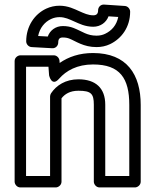

<svg xmlns="http://www.w3.org/2000/svg" viewBox="-20 -795 683 840"><path d="M323.1 -448C266.5 -448 226.4 -421.4 203.3 -386.9C200.6 -382.8 199.1 -377 199.1 -373V-25H94V-503H192L194.8 -465.2C194.8 -465.2 205.9 -413.2 238.5 -450.6C269.5 -486 317.9 -513 386.9 -513C505.5 -513 545.6 -452.1 545.6 -336V-25H440.5V-337C440.5 -409.6 398.4 -448 323.1 -448ZM323.1 -398C378.7 -398 390.5 -385 390.5 -337V0C390.5 10.7 400.4 25 415.5 25H570.6C581.3 25 595.6 15.1 595.6 0V-336C595.6 -468.4 535.7 -563 386.9 -563C328 -563 279.9 -546.6 241 -519.5L240.2 -529.8C239.4 -541 229.1 -553 215.3 -553H69C58.3 -553 44 -543.1 44 -528V0C44 10.7 53.9 25 69 25H224.1C234.8 25 249.1 15.1 249.1 0V-364.9C263.6 -383.4 285.9 -398 323.1 -398ZM388 -678C419.5 -678 445 -696.8 454.8 -723.6L497.3 -720.8C490 -684.6 468.6 -660.8 439.9 -647.1C428.8 -641.8 416.6 -639 402.3 -639C360.3 -639 341.9 -656.8 301.5 -672.8C287.1 -678.4 271.4 -681 254.9 -681C223.3 -681 198.4 -662 189 -635.2L146.8 -637.5C153.9 -673.2 175.8 -699 203.3 -711.8C215.1 -717.3 227.2 -720 240.6 -720C264.7 -720 283 -710.7 305.9 -700.6C325.4 -692 352.5 -678 388 -678ZM388 -728C366.1 -728 347.6 -736.9 326 -746.4C306 -755.2 278 -770 240.6 -770C220.3 -770 200.5 -765.7 182.2 -757.2C131.3 -733.5 94.6 -680.4 94.6 -614C94.6 -602.1 104.5 -589.8 118.2 -589L208.4 -584C224.5 -583.1 234.8 -596 234.8 -609C234.8 -624.9 241.1 -631 254.9 -631C266.3 -631 275.5 -629.2 283.1 -626.2C311.8 -614.9 344.9 -589 402.3 -589C423.2 -589 443.3 -593.2 461.5 -601.9C511.6 -625.9 549.4 -676.2 549.4 -744C549.4 -755.4 539.8 -768 526.1 -768.9L435.9 -774.9C419.2 -776.1 409.2 -762.8 409.2 -750C409.2 -734.9 402.4 -728 388 -728Z"/></svg>

Font: Asimov
Style: WidOu
Weight: 500
Designer: Google
Version: Version 2.000980; 2014